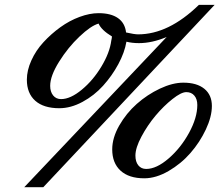

<svg xmlns="http://www.w3.org/2000/svg" viewBox="-20 -714 911 792"><path d="M80.1 58.1 667.5 -561.5Q607.4 -536.1 553.2 -536.1Q524.9 -536.1 501.5 -542Q494.1 -497.6 468 -449.2Q441.9 -400.9 405.3 -360.4Q368.7 -319.8 320.3 -293.7Q272 -267.6 224.6 -267.6Q160.2 -267.6 125.5 -298.3Q90.8 -329.1 90.8 -385.3Q90.8 -423.8 109.4 -464.8Q127.9 -505.9 159.4 -540Q190.9 -574.2 228.8 -601.6Q266.6 -628.9 308.3 -644.3Q350.1 -659.7 386.7 -659.7Q437.5 -659.7 466.6 -639.4Q495.6 -619.1 500 -580.1Q534.2 -572.3 549.8 -572.3Q675.3 -572.3 800.3 -693.8H865.2L158.7 58.1ZM231.9 -305.2Q270.5 -305.2 317.4 -344Q364.3 -382.8 398.4 -439.7Q432.6 -496.6 439 -546.4Q440.9 -553.7 441.9 -563.5Q397.9 -590.3 386.7 -616.7Q355 -607.9 307.9 -563.2Q260.7 -518.6 223.9 -459.7Q187 -400.9 187 -359.9Q187 -335.4 199.2 -320.3Q211.4 -305.2 231.9 -305.2ZM575.2 21.5Q511.7 21.5 477.3 -10Q442.9 -41.5 442.9 -97.7Q442.9 -145.5 471.9 -196.3Q501 -247.1 544.2 -285.4Q587.4 -323.7 639.6 -348.4Q691.9 -373 736.3 -373Q792 -373 823 -347.7Q854 -322.3 854 -276.9Q854 -232.9 829.1 -179.9Q804.2 -127 765.6 -82.8Q727.1 -38.6 675.3 -8.5Q623.5 21.5 575.2 21.5ZM583 -17.1Q625.5 -17.1 675.5 -60.3Q725.6 -103.5 759.8 -166Q793.9 -228.5 793.9 -280.8Q793.9 -305.2 781.7 -319.6Q769.5 -334 748.5 -334Q727.5 -334 691.4 -305.4Q655.3 -276.9 621.8 -237.1Q588.4 -197.3 563.5 -150.6Q538.6 -104 538.6 -72.3Q538.6 -46.9 550.5 -32Q562.5 -17.1 583 -17.1Z"/></svg>

Font: Elstob 8pt SemiBold
Style: Italic
Weight: 600
Italic angle: -20°
Designer: Peter S. Baker
Version: Version 1.015